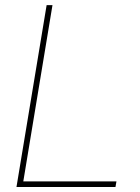

<svg xmlns="http://www.w3.org/2000/svg" viewBox="-20 -748 562 768"><path d="M45.9 0 166.5 -727.5H189.9L73.2 -22.5H445.8L441.9 0Z"/></svg>

Font: Inter 28pt Thin
Style: Italic
Weight: 250
Italic angle: -9.3988°
Designer: Rasmus Andersson
Foundry: rsms
Version: Version 4.001;git-66647c0bb